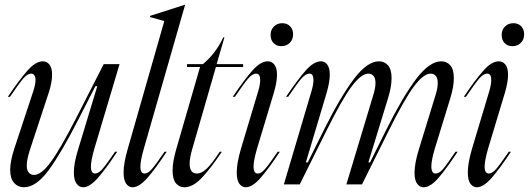

<svg xmlns="http://www.w3.org/2000/svg" viewBox="-20 -779 2234 811"><path d="M161 -520Q178 -520 189 -506Q200 -492 200 -463Q200 -431 186 -388L105 -142Q93 -103 93 -81Q93 -60 101.5 -50Q110 -40 124 -40Q154 -40 194 -94Q234 -148 302 -281L418 -508H485L378 -149Q364 -100 364 -75Q364 -46 382 -46Q396 -46 413 -65.5Q430 -85 466 -138H475Q429 -68 394 -28Q359 12 331 12Q315 12 303.5 -3Q292 -18 292 -51Q292 -90 310 -148L391 -415H383L312 -276Q238 -131 185 -59.5Q132 12 81 12Q56 12 39.5 -6.5Q23 -25 23 -62Q23 -98 41 -153L121 -395Q130 -424 130 -440Q130 -454 125 -461Q120 -468 112 -468Q96 -468 78 -447Q60 -426 22 -370H13Q63 -444 97 -482Q131 -520 161 -520Z M674 -690 614 -707V-712L761 -759H762L587 -149Q573 -100 573 -75Q573 -46 591 -46Q605 -46 622 -65.5Q639 -85 675 -138H684Q638 -68 603 -28Q568 12 540 12Q524 12 513 -3Q502 -18 502 -51Q502 -89 519 -148Z M825 -496H770V-508H837Q892 -554 923 -621H928L895 -508H1007V-496H892L791 -146Q781 -110 781 -88Q781 -46 812 -46Q831 -46 853 -66.5Q875 -87 908 -138H917Q871 -69 833 -28.5Q795 12 759 12Q737 12 723 -5Q709 -22 709 -59Q709 -96 725 -151Z M1111 -520Q1128 -520 1139 -506Q1150 -492 1150 -463Q1150 -433 1137 -388L1065 -149Q1051 -100 1051 -75Q1051 -46 1069 -46Q1083 -46 1100 -65.5Q1117 -85 1153 -138H1162Q1116 -68 1081 -28Q1046 12 1018 12Q1002 12 991 -3Q980 -18 980 -51Q980 -89 997 -148L1071 -395Q1079 -422 1079 -441Q1079 -468 1062 -468Q1046 -468 1028 -447Q1010 -426 972 -370H963Q1013 -444 1047 -482Q1081 -520 1111 -520ZM1123 -631Q1123 -653 1137 -667Q1151 -681 1172 -681Q1193 -681 1205.5 -668Q1218 -655 1218 -634Q1218 -612 1204 -598Q1190 -584 1168 -584Q1148 -584 1135.5 -597Q1123 -610 1123 -631Z M1304 -441Q1304 -468 1287 -468Q1271 -468 1253 -447Q1235 -426 1197 -370H1188Q1238 -444 1272 -482Q1306 -520 1336 -520Q1352 -520 1362.5 -506Q1373 -492 1373 -463Q1373 -433 1360 -388L1272 -93H1280L1349 -232Q1418 -370 1474.5 -445Q1531 -520 1581 -520Q1604 -520 1619 -503Q1634 -486 1634 -449Q1634 -412 1619 -364L1536 -93H1543L1612 -232Q1681 -370 1737.5 -445Q1794 -520 1844 -520Q1867 -520 1882 -503Q1897 -486 1897 -449Q1897 -412 1882 -364L1816 -149Q1802 -101 1802 -77Q1802 -46 1820 -46Q1835 -46 1850.5 -64Q1866 -82 1904 -138H1913Q1866 -67 1832 -27.5Q1798 12 1769 12Q1753 12 1742 -3Q1731 -18 1731 -49Q1731 -89 1749 -147L1819 -375Q1829 -406 1829 -428Q1829 -449 1820.5 -458.5Q1812 -468 1799 -468Q1769 -468 1728.5 -414Q1688 -360 1622 -227L1509 0H1443L1556 -375Q1566 -406 1566 -428Q1566 -449 1557.5 -458.5Q1549 -468 1536 -468Q1506 -468 1465.5 -414Q1425 -360 1359 -227L1246 0H1179L1296 -395Q1304 -422 1304 -441Z M2087 -520Q2104 -520 2115 -506Q2126 -492 2126 -463Q2126 -433 2113 -388L2041 -149Q2027 -100 2027 -75Q2027 -46 2045 -46Q2059 -46 2076 -65.5Q2093 -85 2129 -138H2138Q2092 -68 2057 -28Q2022 12 1994 12Q1978 12 1967 -3Q1956 -18 1956 -51Q1956 -89 1973 -148L2047 -395Q2055 -422 2055 -441Q2055 -468 2038 -468Q2022 -468 2004 -447Q1986 -426 1948 -370H1939Q1989 -444 2023 -482Q2057 -520 2087 -520ZM2099 -631Q2099 -653 2113 -667Q2127 -681 2148 -681Q2169 -681 2181.5 -668Q2194 -655 2194 -634Q2194 -612 2180 -598Q2166 -584 2144 -584Q2124 -584 2111.5 -597Q2099 -610 2099 -631Z"/></svg>

Font: Nyght Serif Light Italic
Style: Regular
Weight: 300
Italic angle: -16°
Designer: Maksym Kobuzan
Version: Version 0.410